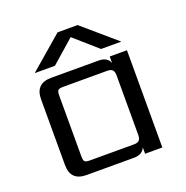

<svg xmlns="http://www.w3.org/2000/svg" viewBox="-122 -788 871 900"><g transform="rotate(-20 313.5 -337.5)"><path d="M310 -633 195 -532H94L260 -675H360L526 -532H425ZM197 -59H417Q435 -59 443 -67Q451 -75 451 -94V-391Q451 -410 443 -418Q435 -426 417 -426H197Q178 -426 172 -420Q166 -414 166 -395V-90Q166 -70 172 -64.5Q178 -59 197 -59ZM451 -485H537V0H451V-32Q438 0 396 0H159Q80 0 80 -79V-406Q80 -485 159 -485H396Q438 -485 451 -453Z"/></g></svg>

Font: Sarpanch
Style: Regular
Weight: 400
Designer: Manushi Parikh (Devanagari and Latin), Jyotish Sonowal (Devanagari)
Foundry: Indian Type Foundry
Version: Version 2.004;PS 1.0;hotconv 1.0.78;makeotf.lib2.5.61930; tt